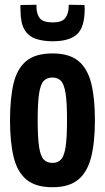

<svg xmlns="http://www.w3.org/2000/svg" viewBox="-20 -775 439 805"><path d="M22 -271Q22 -363 37 -425.5Q52 -488 90.5 -519.5Q129 -551 200 -551Q270 -551 308.5 -519.5Q347 -488 362.5 -425.5Q378 -363 378 -271Q378 -178 362 -115.5Q346 -53 307.5 -21.5Q269 10 200 10Q130 10 91.5 -21.5Q53 -53 37.5 -115.5Q22 -178 22 -271ZM138 -271Q138 -197 144 -158.5Q150 -120 163.5 -106Q177 -92 200 -92Q222 -92 235.5 -106Q249 -120 255 -158.5Q261 -197 261 -271Q261 -345 255 -383.5Q249 -422 235.5 -436Q222 -450 200 -450Q177 -450 163.5 -436Q150 -422 144 -383.5Q138 -345 138 -271ZM201 -602Q160 -602 129.5 -612.5Q99 -623 82.5 -651Q66 -679 66 -732Q65 -744 66 -754L133 -755Q133 -750 133 -746Q133 -716 147 -698.5Q161 -681 201 -681Q239 -681 253 -698.5Q267 -716 268 -746Q268 -749 268 -755L334 -754Q335 -748 335 -742.5Q335 -737 335 -732Q334 -659 302 -630.5Q270 -602 201 -602Z"/></svg>

Font: Georama Condensed SemiBold
Style: Regular
Weight: 600
Width: 3
Designer: Jean-Baptiste Levee
Foundry: Production Type
Version: Version 1.000